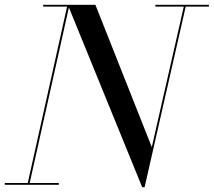

<svg xmlns="http://www.w3.org/2000/svg" viewBox="-55 -770 890 800"><path d="M537.5 10 227.5 -750H342.5L577.5 -157L712.5 -750H720.5L547.5 10ZM-35 0V-7.5H190V0ZM59 0 224.5 -742.5H125V-750H234.5L67 0ZM592.5 -742.5V-750H815.5V-742.5Z"/></svg>

Font: Bodoni Moda 28pt
Style: Italic
Weight: 400
Italic angle: -13°
Designer: Owen Earl
Foundry: indestructible type
Version: Version 2.004